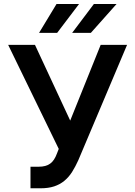

<svg xmlns="http://www.w3.org/2000/svg" viewBox="-20 -958 696 987"><path d="M22 -727.3H159.8L340.9 -338.1L497.5 -727.3H633.2L382.5 -134.2Q367.5 -100.9 350.5 -74Q333.5 -47.2 310.9 -28.6Q288.4 -9.9 258.7 0Q229 9.9 188.6 9.9H136.7V-100.9H178.3Q197.4 -100.9 212 -104.8Q226.6 -108.7 237.9 -116.8Q249.3 -125 257.6 -137.8Q266 -150.6 272.4 -168L282 -192.5ZM462.7 -937.5H579.2L447.1 -789.1H350.9ZM180.8 -789.1 270.6 -937.5H386.4L273.8 -789.1Z"/></svg>

Font: Inter P Semi Bold
Style: Regular
Weight: 600
Designer: Rasmus Andersson
Foundry: rsms
Version: Version 3.018;git-588b23468